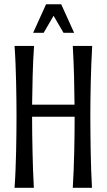

<svg xmlns="http://www.w3.org/2000/svg" viewBox="-20 -888 505 908"><path d="M416 -670.9Q413.6 -629.4 411.9 -585.9Q410.2 -542.5 409.2 -499.5Q408.2 -456.5 407.7 -415Q407.2 -373.5 407.2 -335.9Q407.2 -298.3 407.7 -256.8Q408.2 -215.3 408.9 -172.1Q409.7 -128.9 411.1 -85.2Q412.6 -41.5 415 0H324.2Q326.7 -41.5 328.4 -85.2Q330.1 -128.9 331.1 -172.1Q332 -215.3 332.5 -256.8Q333 -298.3 333 -335.9H131.8Q131.8 -298.3 132.3 -256.8Q132.8 -215.3 133.8 -172.1Q134.8 -128.9 136.2 -85.2Q137.7 -41.5 140.1 0H48.8Q51.8 -41.5 53.5 -85.2Q55.2 -128.9 56.2 -172.1Q57.1 -215.3 57.6 -256.8Q58.1 -298.3 58.1 -335.9Q58.1 -373.5 57.6 -415Q57.1 -456.5 56.2 -499.5Q55.2 -542.5 53.5 -585.9Q51.8 -629.4 48.8 -670.9H141.1Q136.2 -602.5 134.5 -531Q132.8 -459.5 131.8 -393.1H332.5Q332 -459.5 330.1 -531Q328.1 -602.5 324.2 -670.9ZM280.3 -732.9 233.4 -813.5 186.5 -732.9H136.7L197.8 -867.7H269.5L330.6 -732.9Z"/></svg>

Font: Crushed
Style: Regular
Weight: 400
Width: 3
Designer: Astigmatic (AOETI)
Foundry: Astigmatic (AOETI)
Version: Version 001.000